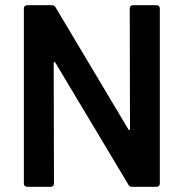

<svg xmlns="http://www.w3.org/2000/svg" viewBox="-20 -720 708 740"><path d="M492 -700H584Q589 -700 592.5 -696.5Q596 -693 596 -688V-12Q596 -7 592.5 -3.5Q589 0 584 0H489Q479 0 475 -8L193 -479Q191 -482 189 -481.5Q187 -481 187 -477L188 -12Q188 -7 184.5 -3.5Q181 0 176 0H84Q79 0 75.5 -3.5Q72 -7 72 -12V-688Q72 -693 75.5 -696.5Q79 -700 84 -700H180Q190 -700 194 -692L475 -221Q477 -218 479 -218.5Q481 -219 481 -223L480 -688Q480 -693 483.5 -696.5Q487 -700 492 -700Z"/></svg>

Font: Barlow SemiBold
Style: Regular
Weight: 600
Designer: Jeremy Tribby
Foundry: Tribby Type
Version: Version 1.422